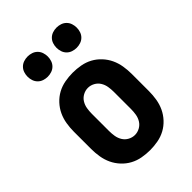

<svg xmlns="http://www.w3.org/2000/svg" viewBox="-220 -836 939 939"><g transform="rotate(-45 250.0 -366.0)"><path d="M250 8Q223 8 195.5 3Q168 -2 144 -15Q120 -28 101 -48.5Q82 -69 70.5 -93.5Q59 -118 54.5 -145.5Q50 -173 50 -200V-320Q50 -347 54.5 -374.5Q59 -402 70.5 -426.5Q82 -451 101 -471.5Q120 -492 144 -505Q168 -518 195.5 -523Q223 -528 250 -528Q277 -528 304.5 -523Q332 -518 356 -505Q380 -492 399 -471.5Q418 -451 429.5 -426.5Q441 -402 445.5 -374.5Q450 -347 450 -320V-200Q450 -173 445.5 -145.5Q441 -118 429.5 -93.5Q418 -69 399 -48.5Q380 -28 356 -15Q332 -2 304.5 3Q277 8 250 8ZM250 -97Q268 -97 284.5 -106Q301 -115 310.5 -130.5Q320 -146 323 -164Q326 -182 326 -200V-320Q326 -338 323 -356Q320 -374 310.5 -389.5Q301 -405 284.5 -414Q268 -423 250 -423Q232 -423 215.5 -414Q199 -405 189.5 -389.5Q180 -374 177 -356Q174 -338 174 -320V-200Q174 -182 177 -164Q180 -146 189.5 -130.5Q199 -115 215.5 -106Q232 -97 250 -97ZM350 -600Q336 -600 322.5 -604.5Q309 -609 299 -619Q289 -629 284.5 -642.5Q280 -656 280 -670Q280 -684 284.5 -697.5Q289 -711 299 -721Q309 -731 322.5 -735.5Q336 -740 350 -740Q364 -740 377.5 -735.5Q391 -731 401 -721Q411 -711 415.5 -697.5Q420 -684 420 -670Q420 -656 415.5 -642.5Q411 -629 401 -619Q391 -609 377.5 -604.5Q364 -600 350 -600ZM150 -600Q136 -600 122.5 -604.5Q109 -609 99 -619Q89 -629 84.5 -642.5Q80 -656 80 -670Q80 -684 84.5 -697.5Q89 -711 99 -721Q109 -731 122.5 -735.5Q136 -740 150 -740Q164 -740 177.5 -735.5Q191 -731 201 -721Q211 -711 215.5 -697.5Q220 -684 220 -670Q220 -656 215.5 -642.5Q211 -629 201 -619Q191 -609 177.5 -604.5Q164 -600 150 -600Z"/></g></svg>

Font: Iosevka SS18 Extrabold
Style: Regular
Weight: 800
Monospace: yes
Designer: Belleve Invis
Foundry: Belleve Invis
Version: Version 25.1.1; ttfautohint (v1.8.4)